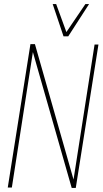

<svg xmlns="http://www.w3.org/2000/svg" viewBox="-20 -918 502 940"><path d="M18 0 129 -702H151L340 -39L443 -700H462L351 2H331L141 -663L38 0ZM416 -898 314 -740H291L238 -898H255L305 -761L398 -898Z"/></svg>

Font: Georama SemiCondensed Thin
Style: Italic
Weight: 100
Width: 4
Italic angle: -9°
Designer: Jean-Baptiste Levee
Foundry: Production Type
Version: Version 1.000